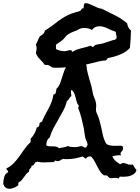

<svg xmlns="http://www.w3.org/2000/svg" viewBox="-115 -1135 874 1202"><path d="M739.3 -71.3Q736.3 -57.6 727.1 -49.3Q717.8 -41 705.1 -36.1Q692.4 -31.2 679.2 -29.8Q666 -28.3 655.3 -28.3Q650.4 -28.3 646 -28.8Q641.6 -29.3 636.7 -29.3Q631.8 -29.3 631.8 -24.4Q631.8 -19.5 627 -17.6Q622.1 -19.5 617.2 -20.5Q612.3 -21.5 607.4 -21.5Q600.6 -21.5 594.2 -20.5Q587.9 -19.5 582 -19.5Q574.2 -19.5 570.8 -21.5Q567.4 -23.4 564.9 -25.9Q562.5 -28.3 560.1 -31.2Q557.6 -34.2 552.7 -36.1Q545.9 -39.1 541.5 -37.1Q537.1 -35.2 528.3 -43Q516.6 -52.7 508.3 -66.9Q500 -81.1 492.2 -96.7Q484.4 -112.3 475.6 -127.9Q466.8 -143.6 455.1 -155.3H447.3Q429.7 -155.3 422.9 -140.6Q418 -143.6 413.1 -147.9Q408.2 -152.3 402.3 -155.3Q379.9 -148.4 355.5 -143.6Q331.1 -138.7 306.6 -138.7H293Q287.1 -138.7 280.3 -140.6Q270.5 -136.7 262.7 -131.3Q254.9 -126 245.1 -126Q239.3 -126 231.4 -129.9Q225.6 -129.9 226.1 -125Q226.6 -120.1 219.7 -120.1H210.9Q197.3 -120.1 184.1 -119.1Q170.9 -118.2 157.2 -118.2Q138.7 -118.2 119.1 -123Q114.3 -120.1 108.4 -120.1Q104.5 -118.2 102.5 -113.8Q100.6 -109.4 98.6 -106Q96.7 -102.5 93.3 -100.1Q89.8 -97.7 84 -98.6Q82 -86.9 74.2 -80.1Q66.4 -73.2 66.4 -59.6Q55.7 -53.7 48.8 -44.9Q42 -36.1 35.2 -26.4Q28.3 -16.6 21 -7.8Q13.7 1 2.9 5.9Q-2 11.7 0 24.4Q-10.7 33.2 -26.4 40Q-42 46.9 -55.7 46.9Q-84 46.9 -94.7 16.6Q-94.7 6.8 -93.3 -4.4Q-91.8 -15.6 -88.9 -25.9Q-85.9 -36.1 -80.1 -44.4Q-74.2 -52.7 -63.5 -56.6Q-63.5 -65.4 -69.3 -68.8Q-75.2 -72.3 -74.2 -81.1Q-47.9 -93.8 -28.3 -114.3Q-8.8 -134.8 7.3 -157.7Q23.4 -180.7 40 -204.1Q56.6 -227.5 77.1 -246.1V-266.6Q106.4 -297.9 115.2 -336.9Q126 -338.9 129.4 -346.7Q132.8 -354.5 132.8 -365.2Q137.7 -365.2 139.2 -369.6Q140.6 -374 147.5 -372.1Q156.2 -395.5 167 -415Q177.7 -434.6 188.5 -454.6Q199.2 -474.6 207.5 -496.1Q215.8 -517.6 219.7 -543.9Q233.4 -544.9 234.9 -557.1Q236.3 -569.3 238.3 -579.1Q252.9 -592.8 260.3 -611.3Q267.6 -629.9 273.4 -649.9Q279.3 -669.9 286.6 -689.9Q293.9 -710 307.6 -725.6V-728.5Q307.6 -733.4 303.7 -734.9Q299.8 -736.3 299.8 -741.2Q300.8 -742.2 300.8 -743.2Q312.5 -748 318.4 -759.3Q324.2 -770.5 335.9 -775.4Q356.4 -758.8 372.1 -755.4Q387.7 -752 413.1 -750Q425.8 -736.3 427.2 -717.3Q428.7 -698.2 433.6 -679.7Q441.4 -648.4 450.7 -618.7Q460 -588.9 464.8 -557.6Q467.8 -539.1 475.6 -522.5Q483.4 -505.9 486.3 -488.3Q488.3 -474.6 486.3 -457.5Q484.4 -440.4 490.2 -427.7L497.1 -412.1Q502 -401.4 505.4 -389.6Q508.8 -377.9 511.7 -366.2Q519.5 -336.9 525.9 -303.2Q532.2 -269.5 545.9 -242.2Q550.8 -232.4 561 -228.5Q571.3 -224.6 584 -223.1Q596.7 -221.7 608.9 -222.2Q621.1 -222.7 629.9 -222.7H639.6Q645.5 -222.7 651.4 -220.7Q655.3 -212.9 655.3 -207Q655.3 -195.3 647.5 -188.5Q639.6 -181.6 639.6 -172.9Q639.6 -168 643.6 -162.1Q639.6 -163.1 631.8 -163.1Q609.4 -163.1 587.9 -155.3Q595.7 -138.7 608.9 -127.4Q622.1 -116.2 636.7 -106.4Q646.5 -114.3 657.2 -114.3Q668.9 -114.3 679.2 -108.9Q689.5 -103.5 701.2 -103.5Q710 -103.5 713.9 -106.4Q721.7 -97.7 726.6 -88.4Q731.4 -79.1 739.3 -71.3ZM433.6 -227.5Q431.6 -244.1 427.2 -251.5Q422.9 -258.8 419.9 -269.5Q416 -283.2 414.6 -298.8Q413.1 -314.5 410.2 -329.1Q403.3 -362.3 395 -395.5Q386.7 -428.7 374 -460Q377.9 -465.8 377.9 -470.7V-473.6Q369.1 -483.4 365.2 -497.6Q361.3 -511.7 357.9 -525.9Q354.5 -540 349.1 -552.2Q343.8 -564.5 332 -572.3Q329.1 -566.4 329.1 -558.6Q329.1 -551.8 330.6 -545.9Q332 -540 332 -533.2Q322.3 -528.3 317.9 -518.1Q313.5 -507.8 303.7 -502Q295.9 -470.7 281.2 -442.9Q266.6 -415 250.5 -387.7Q234.4 -360.4 219.7 -332.5Q205.1 -304.7 196.3 -274.4Q183.6 -265.6 179.2 -252Q174.8 -238.3 174.8 -224.6Q183.6 -219.7 194.8 -219.2Q206.1 -218.8 216.8 -218.8Q227.5 -218.8 237.3 -216.8Q247.1 -214.8 254.9 -207Q267.6 -210.9 282.7 -212.4Q297.9 -213.9 307.6 -220.7Q327.1 -213.9 349.6 -213.9Q361.3 -213.9 372.6 -215.8Q383.8 -217.8 394.5 -220.7Q403.3 -218.8 408.2 -214.4Q413.1 -210 422.9 -210.9Q427.7 -214.8 428.7 -219.2Q429.7 -223.6 433.6 -227.5ZM705.1 -943.4Q704.1 -916 702.6 -889.2Q701.2 -862.3 698.2 -835Q677.7 -812.5 650.9 -799.8Q624 -787.1 595.7 -779.3Q587.9 -777.3 578.6 -775.4Q569.3 -773.4 561.5 -771.5Q556.6 -769.5 554.7 -764.6Q552.7 -759.8 547.9 -756.8Q527.3 -755.9 507.8 -751.5Q488.3 -747.1 468.8 -741.7Q449.2 -736.3 429.7 -732.4Q410.2 -728.5 389.6 -728.5Q381.8 -728.5 378.9 -724.6Q376 -720.7 369.1 -718.8Q361.3 -716.8 351.6 -717.3Q341.8 -717.8 334 -716.8Q311.5 -714.8 288.1 -712.9Q264.6 -710.9 242.2 -710.9H227.5Q221.7 -710.9 214.8 -711.9Q203.1 -719.7 191.9 -725.1Q180.7 -730.5 166 -728.5Q151.4 -748 135.3 -763.7Q119.1 -779.3 109.4 -802.7Q111.3 -810.5 112.8 -817.9Q114.3 -825.2 114.3 -833Q114.3 -846.7 109.4 -855.5Q117.2 -869.1 122.1 -882.3Q127 -895.5 134.8 -908.2Q145.5 -914.1 154.3 -921.9Q163.1 -929.7 166 -943.4Q203.1 -965.8 236.8 -993.2Q270.5 -1020.5 309.6 -1040Q329.1 -1049.8 346.2 -1054.2Q363.3 -1058.6 382.8 -1065.4Q391.6 -1068.4 394.5 -1076.2Q397.5 -1084 408.2 -1083Q409.2 -1090.8 410.2 -1103Q411.1 -1115.2 421.9 -1115.2Q431.6 -1115.2 443.8 -1110.4Q456.1 -1105.5 469.2 -1099.1Q482.4 -1092.8 496.1 -1086.9Q509.8 -1081.1 522.5 -1080.1Q563.5 -1059.6 605 -1039.1Q646.5 -1018.6 680.7 -989.3Q685.5 -960 705.1 -943.4ZM615.2 -902.3Q615.2 -910.2 612.3 -918.5Q609.4 -926.8 610.4 -935.5Q585.9 -943.4 559.1 -957Q532.2 -970.7 506.8 -970.7Q478.5 -970.7 460 -947.3Q451.2 -954.1 437.5 -957Q423.8 -960 412.1 -960Q395.5 -960 382.8 -954.1Q365.2 -943.4 345.7 -937Q326.2 -930.7 309.6 -918.9Q298.8 -911.1 290.5 -899.4Q282.2 -887.7 270.5 -879.9Q261.7 -874 253.4 -867.7Q245.1 -861.3 235.4 -855.5V-828.1Q260.7 -814.5 288.1 -814.5Q298.8 -814.5 308.6 -817.9Q318.4 -821.3 327.1 -821.3Q332 -821.3 334 -815.9Q335.9 -810.5 339.8 -810.5Q341.8 -810.5 344.7 -813.5Q353.5 -820.3 366.7 -824.7Q379.9 -829.1 394.5 -833Q409.2 -836.9 423.8 -840.3Q438.5 -843.8 450.2 -848.6H453.1Q458 -848.6 459 -844.7Q460 -840.8 464.8 -840.8Q469.7 -840.8 475.1 -847.7Q480.5 -854.5 488.3 -855.5Q502 -858.4 513.7 -859.9Q525.4 -861.3 539.1 -866.2Q555.7 -871.1 572.8 -877.4Q589.8 -883.8 606.4 -886.7Q607.4 -891.6 614.3 -893.6Q615.2 -896.5 615.2 -902.3Z"/></svg>

Font: Rock Salt
Style: Regular
Weight: 400
Version: Version 1.001